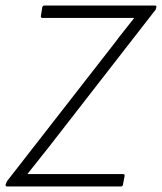

<svg xmlns="http://www.w3.org/2000/svg" viewBox="-24 -675 586 695"><path d="M2 0Q-4 0 -4 -6L-3 -8Q-2 -12 -1 -14.5Q0 -17 2 -20L390 -518Q407 -541 425.5 -564Q444 -587 461 -609V-610Q432 -610 404 -610Q376 -610 348 -610H129Q127 -610 125 -612Q123 -614 124 -617L129 -649Q131 -655 137 -655H537Q543 -655 542 -650L541 -646Q541 -644 540 -641.5Q539 -639 537 -637L153 -143Q134 -119 114.5 -94.5Q95 -70 76 -46V-45Q104 -45 131.5 -45Q159 -45 186 -45H421Q428 -45 427 -38L421 -6Q420 0 413 0Z"/></svg>

Font: Sofia Sans Semi Condensed Light
Style: Italic
Weight: 300
Italic angle: -9°
Version: Version 4.100